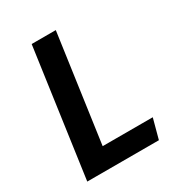

<svg xmlns="http://www.w3.org/2000/svg" viewBox="-167 -797 832 903"><g transform="rotate(-30 249.5 -345.5)"><path d="M271 -691H140L43 0H432L461 -108H189Z"/></g></svg>

Font: Fira Sans Medium
Style: Italic
Weight: 500
Italic angle: -8°
Designer: bBox Type GmbH & Carrois Corporate GbR & Edenspiekermann AG
Foundry: bBox Type GmbH & Carrois Corporate GbR & Edenspiekermann AG
Version: Version 4.301;PS 004.301;hotconv 1.0.88;makeotf.lib2.5.64775